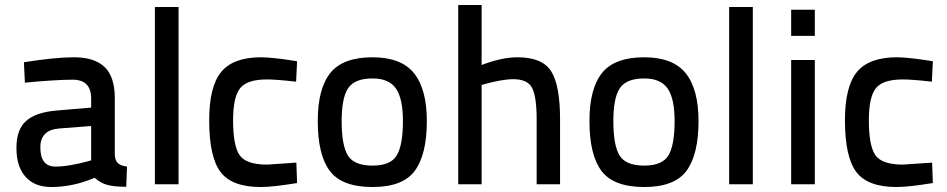

<svg xmlns="http://www.w3.org/2000/svg" viewBox="-20 -740 3804 771"><path d="M441 -345V-119Q442 -95 454 -84.5Q466 -74 490 -71L487 10Q436 10 409 2Q382 -6 360 -26Q273 11 186 11Q119 11 82.5 -30Q46 -71 46 -146Q46 -220 85 -254.5Q124 -289 206 -296L346 -308V-344Q346 -420 272 -420Q239 -420 191 -417Q143 -414 112 -411L80 -408L76 -490Q201 -510 277 -510Q359 -510 400 -471Q441 -432 441 -345ZM346 -234 217 -224Q142 -218 142 -148Q142 -71 203 -71Q231 -71 267 -77.5Q303 -84 324 -90L346 -96Z M602 0V-712H697V0Z M1029 -510Q1051 -510 1087 -506Q1123 -502 1148 -498L1173 -494L1169 -412Q1090 -421 1052 -421Q972 -421 944 -385.5Q916 -350 916 -257Q916 -154 942.5 -116.5Q969 -79 1053 -79L1170 -87L1173 -5Q1076 11 1027 11Q911 11 865.5 -49.5Q820 -110 820 -257Q820 -393 868.5 -451.5Q917 -510 1029 -510Z M1476 -510Q1591 -510 1642.5 -446Q1694 -382 1694 -254Q1694 -120 1646 -54.5Q1598 11 1476 11Q1353 11 1304.5 -53.5Q1256 -118 1256 -254Q1256 -384 1306.5 -447Q1357 -510 1476 -510ZM1476 -75Q1549 -75 1573.5 -116.5Q1598 -158 1598 -254Q1598 -344 1570 -384.5Q1542 -425 1476 -425Q1405 -425 1378.5 -386.5Q1352 -348 1352 -254Q1352 -156 1377 -115.5Q1402 -75 1476 -75Z M1914 0H1820V-720H1914V-479Q1995 -510 2058 -510Q2158 -510 2193.5 -453.5Q2229 -397 2229 -261V0H2135V-260Q2135 -351 2117 -386.5Q2099 -422 2041 -422Q2017 -422 1985 -416Q1953 -410 1933 -404L1914 -399Z M2567 -510Q2682 -510 2733.5 -446Q2785 -382 2785 -254Q2785 -120 2737 -54.5Q2689 11 2567 11Q2444 11 2395.5 -53.5Q2347 -118 2347 -254Q2347 -384 2397.5 -447Q2448 -510 2567 -510ZM2567 -75Q2640 -75 2664.5 -116.5Q2689 -158 2689 -254Q2689 -344 2661 -384.5Q2633 -425 2567 -425Q2496 -425 2469.5 -386.5Q2443 -348 2443 -254Q2443 -156 2468 -115.5Q2493 -75 2567 -75Z M2908 0V-712H3003V0Z M3157 0V-499H3252V0ZM3157 -596V-701H3252V-596Z M3582 -510Q3604 -510 3640 -506Q3676 -502 3701 -498L3726 -494L3722 -412Q3643 -421 3605 -421Q3525 -421 3497 -385.5Q3469 -350 3469 -257Q3469 -154 3495.5 -116.5Q3522 -79 3606 -79L3723 -87L3726 -5Q3629 11 3580 11Q3464 11 3418.5 -49.5Q3373 -110 3373 -257Q3373 -393 3421.5 -451.5Q3470 -510 3582 -510Z"/></svg>

Font: TitilliumText22L Lt
Style: Medium
Weight: 500
Designer: Campivisivi
Foundry: Campivisivi
Version: 1.000